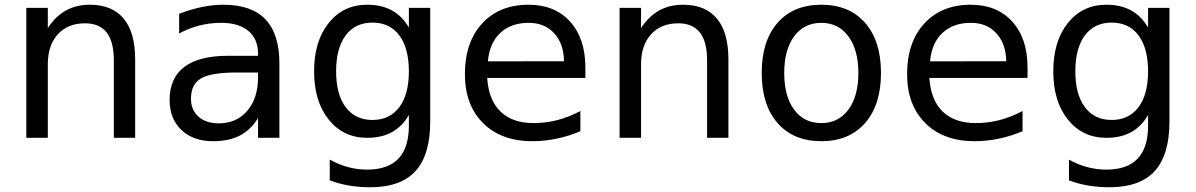

<svg xmlns="http://www.w3.org/2000/svg" viewBox="-20 -580 5032 808"><path d="M548.8 -330.1V0H459V-327.1Q459 -404.8 428.7 -443.4Q398.4 -481.9 337.9 -481.9Q265.1 -481.9 223.1 -435.5Q181.2 -389.2 181.2 -309.1V0H90.8V-546.9H181.2V-461.9Q213.4 -511.2 257.1 -535.6Q300.8 -560.1 357.9 -560.1Q452.1 -560.1 500.5 -501.7Q548.8 -443.4 548.8 -330.1Z M976.6 -274.9Q867.7 -274.9 825.7 -250Q783.7 -225.1 783.7 -165Q783.7 -117.2 815.2 -89.1Q846.7 -61 900.9 -61Q975.6 -61 1020.8 -114Q1065.9 -167 1065.9 -254.9V-274.9ZM1155.8 -312V0H1065.9V-83Q1035.2 -33.2 989.3 -9.5Q943.4 14.2 877 14.2Q793 14.2 743.4 -33Q693.8 -80.1 693.8 -159.2Q693.8 -251.5 755.6 -298.3Q817.4 -345.2 939.9 -345.2H1065.9V-354Q1065.9 -416 1025.1 -450Q984.4 -483.9 910.6 -483.9Q863.8 -483.9 819.3 -472.7Q774.9 -461.4 733.9 -439V-522Q783.2 -541 829.6 -550.5Q876 -560.1 919.9 -560.1Q1038.6 -560.1 1097.2 -498.5Q1155.8 -437 1155.8 -312Z M1700.7 -279.8Q1700.7 -377.4 1660.4 -431.2Q1620.1 -484.9 1547.4 -484.9Q1475.1 -484.9 1434.8 -431.2Q1394.5 -377.4 1394.5 -279.8Q1394.5 -182.6 1434.8 -128.9Q1475.1 -75.2 1547.4 -75.2Q1620.1 -75.2 1660.4 -128.9Q1700.7 -182.6 1700.7 -279.8ZM1790.5 -67.9Q1790.5 71.8 1728.5 139.9Q1666.5 208 1538.6 208Q1491.2 208 1449.2 200.9Q1407.2 193.8 1367.7 179.2V91.8Q1407.2 113.3 1445.8 123.5Q1484.4 133.8 1524.4 133.8Q1612.8 133.8 1656.7 87.6Q1700.7 41.5 1700.7 -51.8V-96.2Q1672.9 -47.9 1629.4 -23.9Q1585.9 0 1525.4 0Q1424.8 0 1363.3 -76.7Q1301.8 -153.3 1301.8 -279.8Q1301.8 -406.7 1363.3 -483.4Q1424.8 -560.1 1525.4 -560.1Q1585.9 -560.1 1629.4 -536.1Q1672.9 -512.2 1700.7 -463.9V-546.9H1790.5Z M2443.4 -295.9V-252H2030.3Q2036.1 -159.2 2086.2 -110.6Q2136.2 -62 2225.6 -62Q2277.3 -62 2325.9 -74.7Q2374.5 -87.4 2422.4 -112.8V-27.8Q2374 -7.3 2323.2 3.4Q2272.5 14.2 2220.2 14.2Q2089.4 14.2 2012.9 -62Q1936.5 -138.2 1936.5 -268.1Q1936.5 -402.3 2009 -481.2Q2081.5 -560.1 2204.6 -560.1Q2314.9 -560.1 2379.2 -489Q2443.4 -418 2443.4 -295.9ZM2353.5 -322.3Q2352.5 -396 2312.3 -439.9Q2272 -483.9 2205.6 -483.9Q2130.4 -483.9 2085.2 -441.4Q2040 -398.9 2033.2 -321.8Z M3045.4 -330.1V0H2955.6V-327.1Q2955.6 -404.8 2925.3 -443.4Q2895 -481.9 2834.5 -481.9Q2761.7 -481.9 2719.7 -435.5Q2677.7 -389.2 2677.7 -309.1V0H2587.4V-546.9H2677.7V-461.9Q2710 -511.2 2753.7 -535.6Q2797.4 -560.1 2854.5 -560.1Q2948.7 -560.1 2997.1 -501.7Q3045.4 -443.4 3045.4 -330.1Z M3436.5 -483.9Q3364.3 -483.9 3322.3 -427.5Q3280.3 -371.1 3280.3 -272.9Q3280.3 -174.8 3322 -118.4Q3363.8 -62 3436.5 -62Q3508.3 -62 3550.3 -118.7Q3592.3 -175.3 3592.3 -272.9Q3592.3 -370.1 3550.3 -427Q3508.3 -483.9 3436.5 -483.9ZM3436.5 -560.1Q3553.7 -560.1 3620.6 -483.9Q3687.5 -407.7 3687.5 -272.9Q3687.5 -138.7 3620.6 -62.3Q3553.7 14.2 3436.5 14.2Q3318.8 14.2 3252.2 -62.3Q3185.5 -138.7 3185.5 -272.9Q3185.5 -407.7 3252.2 -483.9Q3318.8 -560.1 3436.5 -560.1Z M4304.2 -295.9V-252H3891.1Q3897 -159.2 3947 -110.6Q3997.1 -62 4086.4 -62Q4138.2 -62 4186.8 -74.7Q4235.4 -87.4 4283.2 -112.8V-27.8Q4234.9 -7.3 4184.1 3.4Q4133.3 14.2 4081.1 14.2Q3950.2 14.2 3873.8 -62Q3797.4 -138.2 3797.4 -268.1Q3797.4 -402.3 3869.9 -481.2Q3942.4 -560.1 4065.4 -560.1Q4175.8 -560.1 4240 -489Q4304.2 -418 4304.2 -295.9ZM4214.4 -322.3Q4213.4 -396 4173.1 -439.9Q4132.8 -483.9 4066.4 -483.9Q3991.2 -483.9 3946 -441.4Q3900.9 -398.9 3894 -321.8Z M4811.5 -279.8Q4811.5 -377.4 4771.2 -431.2Q4731 -484.9 4658.2 -484.9Q4585.9 -484.9 4545.7 -431.2Q4505.4 -377.4 4505.4 -279.8Q4505.4 -182.6 4545.7 -128.9Q4585.9 -75.2 4658.2 -75.2Q4731 -75.2 4771.2 -128.9Q4811.5 -182.6 4811.5 -279.8ZM4901.4 -67.9Q4901.4 71.8 4839.4 139.9Q4777.3 208 4649.4 208Q4602.1 208 4560.1 200.9Q4518.1 193.8 4478.5 179.2V91.8Q4518.1 113.3 4556.6 123.5Q4595.2 133.8 4635.3 133.8Q4723.6 133.8 4767.6 87.6Q4811.5 41.5 4811.5 -51.8V-96.2Q4783.7 -47.9 4740.2 -23.9Q4696.8 0 4636.2 0Q4535.6 0 4474.1 -76.7Q4412.6 -153.3 4412.6 -279.8Q4412.6 -406.7 4474.1 -483.4Q4535.6 -560.1 4636.2 -560.1Q4696.8 -560.1 4740.2 -536.1Q4783.7 -512.2 4811.5 -463.9V-546.9H4901.4Z"/></svg>

Font: Pangururan
Style: Regular
Weight: 400
Designer: Uli Kozok
Foundry: Michael Everson and Uli Kozok
Version: Version 1.005